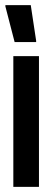

<svg xmlns="http://www.w3.org/2000/svg" viewBox="-20 -729 205 749"><path d="M32 0V-510H132V0ZM37 -565 1 -704V-709H100L121 -570V-565Z"/></svg>

Font: Saira Ultra Condensed
Style: Bold
Weight: 700
Width: 1
Designer: Hector Gatti with collaboration of the Omnibus-Type team
Foundry: Omnibus-Type
Version: Version 1.001; ttfautohint (v1.8)